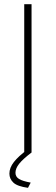

<svg xmlns="http://www.w3.org/2000/svg" viewBox="-20 -730 267 919"><path d="M96 0V-710H131V0ZM25 101Q25 73 46.5 45.5Q68 18 110 -13H119L131 0Q90 31 72 53.5Q54 76 54 97Q54 116 71 126.5Q88 137 127 144L114 169Q63 162 44 144Q25 126 25 101Z"/></svg>

Font: Raleway ExtraLight
Style: Regular
Weight: 200
Designer: Matt McInerney, Pablo Impallari, Rodrigo Fuenzalida
Foundry: Matt McInerney, Pablo Impallari, Rodrigo Fuenzalida
Version: Version 4.026